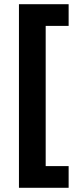

<svg xmlns="http://www.w3.org/2000/svg" viewBox="-20 -734 371 912"><path d="M306 158H70V-714H306V-611H197V55H306Z"/></svg>

Font: Noto Sans Hebrew
Style: Bold
Weight: 700
Designer: Monotype Design Team
Foundry: Monotype Imaging Inc.
Version: Version 2.003